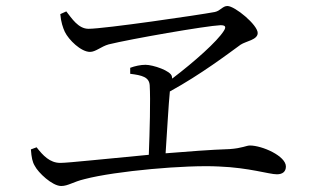

<svg xmlns="http://www.w3.org/2000/svg" viewBox="-20 -672 1040 640"><path d="M184 -52C207 -52 224 -66 262 -75C365 -102 601 -123 710 -117C811 -113 877 -91 903 -91C922 -91 933 -100 933 -117C933 -152 854 -187 813 -187C801 -187 788 -178 745 -175C682 -173 607 -167 532 -161C537 -235 542 -326 546 -365V-367C650 -424 742 -494 782 -523C800 -535 839 -539 839 -562C839 -589 763 -652 738 -652C722 -652 715 -636 696 -632C643 -622 328 -576 275 -576C241 -576 219 -611 201 -634L181 -625C183 -599 190 -579 196 -566C209 -539 250 -499 280 -499C299 -499 317 -517 342 -524C415 -542 667 -586 715 -588C731 -588 735 -583 726 -569C704 -534 629 -467 554 -410L553 -417C550 -436 490 -456 465 -456C449 -456 430 -452 414 -446V-426C454 -421 477 -415 479 -388C482 -340 479 -232 476 -156C335 -143 208 -129 181 -129C146 -129 123 -154 102 -181L83 -174C85 -147 88 -132 96 -119C107 -97 154 -52 184 -52Z"/></svg>

Font: Source Han Serif CN
Style: Regular
Weight: 400
Designer: Ryoko NISHIZUKA 西塚涼子 (kana & ideographs); Frank Grießhammer (Latin, Greek & Cyrillic); Wenlong ZHANG 张文龙 (bopomofo); San
Foundry: Adobe
Version: Version 2.003;hotconv 1.1.1;makeotfexe 2.6.0